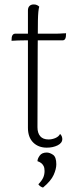

<svg xmlns="http://www.w3.org/2000/svg" viewBox="-20 -654 368 866"><path d="M191 12Q153 12 129.5 -11.5Q106 -35 106 -78V-607Q106 -620 113 -627Q120 -634 132 -634Q142 -634 148 -630.5Q154 -627 157 -624Q152 -608 151 -561.5Q150 -515 150 -428L149 -80Q149 -54 161.5 -39.5Q174 -25 199 -25Q215 -25 230 -31.5Q245 -38 251 -50Q257 -44 259 -38Q261 -32 261 -27Q261 -9 240 1.5Q219 12 191 12ZM32 -470 33 -486Q34 -493 38 -497.5Q42 -502 47 -502H218Q222 -502 230 -502Q238 -502 247.5 -502.5Q257 -503 265.5 -503.5Q274 -504 278 -504L277 -488Q276 -481 272.5 -476.5Q269 -472 263 -472H92Q82 -472 62 -471.5Q42 -471 32 -470ZM174 192Q167 190 161.5 186Q156 182 153 177Q168 162 174.5 148Q181 134 181 117Q181 103 176.5 94.5Q172 86 165 81Q158 76 149 73Q149 62 159 48Q169 34 191 34Q204 34 219 44Q234 54 234 87Q234 108 222 135Q210 162 174 192Z"/></svg>

Font: Arima Thin ExtraLight
Style: Regular
Weight: 250
Version: Version 1.100